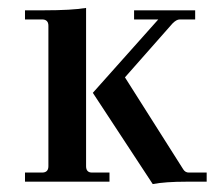

<svg xmlns="http://www.w3.org/2000/svg" viewBox="-20 -458 542 484"><path d="M43 0V-23H86Q102 -23 102 -39V-393Q102 -409 86 -409H43V-432H90Q161 -432 197 -438V-39Q197 -23 212 -23H256V0ZM365 6 214 -224 379 -409H318V-432H472V-409H433Q425 -409 415 -399L295 -263L442 -31Q447 -23 456 -23H501V0H450Q397 0 365 6Z"/></svg>

Font: Arapey
Style: Regular
Weight: 400
Designer: Eduardo Rodriguez Tunni
Foundry: Eduardo Rodriguez Tunni
Version: Version 4.000